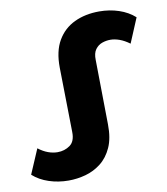

<svg xmlns="http://www.w3.org/2000/svg" viewBox="-120 -781 752 862"><g transform="rotate(-10 256.5 -350.0)"><path d="M124 12Q77 12 34.5 -2Q-8 -16 -38 -43L10 -155Q32 -138 54 -130Q76 -122 97 -122Q129 -122 153.5 -139.5Q178 -157 177 -200L172 -494Q171 -569 199 -617Q227 -665 276.5 -688.5Q326 -712 390 -712Q437 -712 479 -698Q521 -684 551 -657L504 -545Q481 -562 459 -570Q437 -578 417 -578Q398 -578 379.5 -571.5Q361 -565 348.5 -548Q336 -531 337 -500L341 -206Q342 -143 323 -101Q304 -59 272 -34Q240 -9 201.5 1.5Q163 12 124 12Z"/></g></svg>

Font: Montserrat
Style: Bold
Weight: 700
Designer: Julieta Ulanovsky
Foundry: Julieta Ulanovsky
Version: Version 9.000; ttfautohint (v1.8.4.7-5d5b)